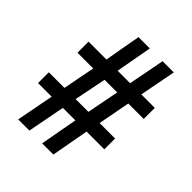

<svg xmlns="http://www.w3.org/2000/svg" viewBox="-199 -835 957 957"><g transform="rotate(45 279.5 -357.0)"><path d="M88 0 126 -198H30V-274H140L173 -444H62V-522H188L222 -714H302L267 -522H355L392 -714H471L434 -522H529V-444H420L388 -274H497V-198H372L336 0H257L293 -198H205L167 0ZM219 -274H309L342 -444H253Z"/></g></svg>

Font: Noto Serif Tamil Black
Style: Regular
Weight: 900
Designer: Indian Type Foundry, Tom Grace, and the Monotype Design Team
Foundry: Monotype Imaging Inc.
Version: Version 2.004; ttfautohint (v1.8.4.7-5d5b)